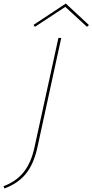

<svg xmlns="http://www.w3.org/2000/svg" viewBox="-78 -873 524 1088"><path d="M253 -658H269L134 -38Q113 58 67.5 113Q22 168 -53 195L-58 182Q13 156 56 102.5Q99 49 118 -41ZM415 -721 292 -834 120 -721 112 -732 295 -853 426 -731Z"/></svg>

Font: Ysabeau Thin
Style: Italic
Weight: 200
Italic angle: -12°
Designer: Christian Thalmann (Catharsis Fonts)
Version: Version 0.003